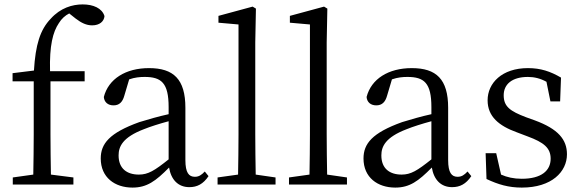

<svg xmlns="http://www.w3.org/2000/svg" viewBox="-20 -837 2639 871"><path d="M37 -505V-468H133V-228C133 -167 132 -106 131 -45L38 -32V0H313V-32L211 -45C210 -106 209 -167 209 -228V-468H364V-514H207C204 -631 220 -692 247 -732C259 -752 276 -767 294 -776L323 -753C349 -733 372 -722 398 -722C432 -722 452 -740 454 -764C443 -800 403 -817 355 -817C308 -817 254 -801 210 -752C162 -702 141 -634 134 -517Z M745 -114C681 -63 652 -45 610 -45C556 -45 518 -72 518 -132C518 -172 536 -214 633 -251C660 -262 704 -276 745 -287ZM909 -59C894 -43 882 -35 864 -35C837 -35 821 -53 821 -111V-348C821 -478 767 -528 656 -528C550 -528 472 -479 451 -397C453 -373 470 -359 495 -359C521 -359 536 -374 544 -403L566 -477C592 -486 615 -488 636 -488C712 -488 745 -461 745 -351V-319C699 -309 651 -295 612 -283C476 -234 437 -185 437 -118C437 -32 501 14 581 14C646 14 686 -15 747 -77C756 -22 788 12 839 12C874 12 902 -2 926 -38Z M1140 -45C1139 -104 1138 -169 1138 -228V-644L1141 -798L1126 -807L971 -765V-734L1062 -726V-228C1062 -169 1061 -104 1060 -45L967 -32V0H1230V-32Z M1464 -45C1463 -104 1462 -169 1462 -228V-644L1465 -798L1450 -807L1295 -765V-734L1386 -726V-228C1386 -169 1385 -104 1384 -45L1291 -32V0H1554V-32Z M1937 -114C1873 -63 1844 -45 1802 -45C1748 -45 1710 -72 1710 -132C1710 -172 1728 -214 1825 -251C1852 -262 1896 -276 1937 -287ZM2101 -59C2086 -43 2074 -35 2056 -35C2029 -35 2013 -53 2013 -111V-348C2013 -478 1959 -528 1848 -528C1742 -528 1664 -479 1643 -397C1645 -373 1662 -359 1687 -359C1713 -359 1728 -374 1736 -403L1758 -477C1784 -486 1807 -488 1828 -488C1904 -488 1937 -461 1937 -351V-319C1891 -309 1843 -295 1804 -283C1668 -234 1629 -185 1629 -118C1629 -32 1693 14 1773 14C1838 14 1878 -15 1939 -77C1948 -22 1980 12 2031 12C2066 12 2094 -2 2118 -38Z M2367 -305C2293 -333 2265 -354 2265 -405C2265 -454 2302 -488 2375 -488C2404 -488 2432 -481 2459 -466L2477 -377H2521L2525 -485C2477 -513 2433 -528 2375 -528C2257 -528 2192 -460 2192 -382C2192 -308 2244 -266 2324 -237L2374 -218C2447 -191 2478 -166 2478 -117C2478 -63 2436 -26 2347 -26C2310 -26 2280 -33 2253 -45L2231 -142H2183L2187 -25C2240 0 2287 14 2347 14C2483 14 2552 -58 2552 -137C2552 -204 2512 -252 2406 -291Z"/></svg>

Font: Source Han Serif K
Style: Regular
Weight: 400
Designer: Ryoko NISHIZUKA 西塚涼子 (kana & ideographs); Frank Grießhammer (Latin, Greek & Cyrillic); Wenlong ZHANG 张文龙 (bopomofo); San
Foundry: Adobe Systems Incorporated
Version: Version 1.001;PS 1.001;hotconv 16.6.54;makeotf.lib2.5.65590